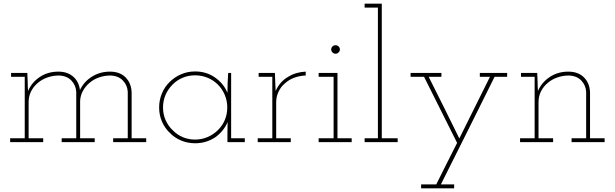

<svg xmlns="http://www.w3.org/2000/svg" viewBox="-20 -770 3330 1040"><path d="M214 0V-21H135V-216Q135 -248 148 -274.5Q161 -301 185 -321Q207 -340 237 -350.5Q267 -361 300 -361Q343 -359 367 -333.5Q391 -308 393 -273V-21H314V0H493V-21H414V-222Q415 -252 429 -277.5Q443 -303 466 -322Q488 -341 517.5 -351Q547 -361 579 -361Q622 -359 646 -333.5Q670 -308 672 -273V-21H593V0H772V-21H693V-270Q691 -320 660 -351Q629 -382 576 -382Q521 -382 477.5 -354.5Q434 -327 413 -282Q408 -327 377 -354.5Q346 -382 296 -382Q239 -382 195.5 -353Q152 -324 132 -277Q131 -291 130.5 -301.5Q130 -312 130 -326L128 -375H40V-354H114V-21H35V0Z M1306 0V-21H1232V-375H1216Q1214 -348 1213 -321Q1212 -294 1212 -267Q1192 -317 1145 -350Q1098 -383 1037 -383Q996 -383 960.5 -367.5Q925 -352 899 -326Q872 -300 857 -264Q842 -228 842 -188Q842 -147 857 -112Q872 -77 899 -51Q925 -24 960.5 -9Q996 6 1037 6Q1068 6 1095.5 -2.5Q1123 -11 1147 -27Q1169 -43 1186 -64Q1203 -85 1213 -109Q1213 -94 1212.5 -80Q1212 -66 1212 -51V0ZM1037 -362Q1072 -362 1104 -349Q1136 -336 1160 -312Q1184 -288 1197.5 -256Q1211 -224 1211 -188Q1211 -151 1197.5 -119.5Q1184 -88 1160 -65Q1136 -41 1104 -27.5Q1072 -14 1037 -14Q1000 -14 969 -27.5Q938 -41 915 -65Q891 -88 877 -119.5Q863 -151 863 -188Q863 -224 876.5 -255.5Q890 -287 914 -311Q937 -335 968.5 -348.5Q1000 -362 1037 -362Z M1555 0V-21H1476V-216Q1476 -247 1489 -274Q1502 -301 1524 -319Q1546 -339 1575 -349.5Q1604 -360 1636 -361V-382Q1610 -381 1586 -374Q1562 -367 1541 -354Q1518 -341 1501 -321.5Q1484 -302 1473 -277Q1472 -291 1472 -299.5Q1472 -308 1471 -322L1469 -375H1381V-354H1455V-21H1376V0Z M1885 0V-21H1808V-375H1706V-354H1787V-21H1706V0ZM1821 -502Q1821 -512 1814 -518.5Q1807 -525 1797 -525Q1788 -525 1781 -518.5Q1774 -512 1774 -502Q1774 -493 1781 -486Q1788 -479 1797 -479Q1807 -479 1814 -486Q1821 -493 1821 -502Z M2134 0V-21H2048V-750H1955V-729H2027V-21H1955V0Z M2440 250V229H2368Q2442 83 2514 -62.5Q2586 -208 2659 -354H2727V-375H2579V-354H2634Q2592 -270 2550 -185Q2508 -100 2468 -20Q2427 -104 2385.5 -187Q2344 -270 2302 -354H2371V-375H2204V-354H2277Q2322 -264 2366.5 -175Q2411 -86 2456 4Q2428 59 2399.5 116Q2371 173 2343 229H2261V250Z M2976 0V-21H2897V-216Q2897 -248 2910 -274.5Q2923 -301 2947 -321Q2969 -340 2999 -350.5Q3029 -361 3062 -361Q3105 -359 3129 -333.5Q3153 -308 3155 -273V-21H3076V0H3255V-21H3176V-270Q3174 -320 3143 -351Q3112 -382 3058 -382Q3002 -382 2958 -353Q2914 -324 2894 -277Q2893 -291 2892.5 -301.5Q2892 -312 2892 -326L2890 -375H2802V-354H2876V-21H2797V0Z"/></svg>

Font: Josefin Slab ExtraLight
Style: Regular
Weight: 250
Designer: Santiago Orozco
Foundry: Typemade
Version: Version 2.000